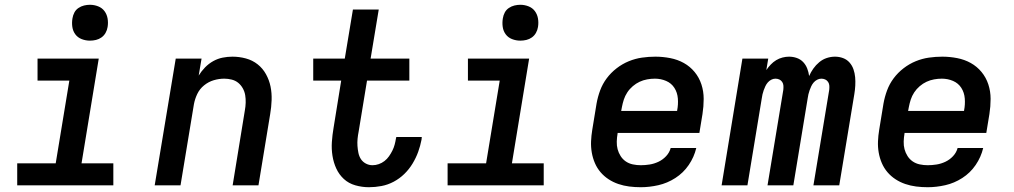

<svg xmlns="http://www.w3.org/2000/svg" viewBox="-20 -775 4240 803"><path d="M52 0V-92H213L270 -438H137V-530H393L321 -92H454V0ZM356 -605Q338 -605 321.5 -611.5Q305 -618 295 -631.5Q285 -645 282.5 -662.5Q280 -680 283 -698Q285 -711 291 -722.5Q297 -734 308 -741.5Q319 -749 331.5 -752Q344 -755 356 -755Q374 -755 390.5 -748.5Q407 -742 417 -728.5Q427 -715 430 -697.5Q433 -680 430 -662Q428 -649 421.5 -637.5Q415 -626 404.5 -618.5Q394 -611 381.5 -608Q369 -605 356 -605Z M627 0 715 -530H823L811 -459Q822 -477 837.5 -493Q853 -509 872 -519.5Q891 -530 911.5 -534Q932 -538 952 -538Q981 -538 1008.5 -530.5Q1036 -523 1057.5 -506Q1079 -489 1092.5 -464.5Q1106 -440 1111.5 -413Q1117 -386 1116 -356.5Q1115 -327 1110 -298L1061 0H953L1004 -313Q1007 -329 1007.5 -345.5Q1008 -362 1005.5 -377Q1003 -392 995.5 -405.5Q988 -419 976.5 -428.5Q965 -438 949.5 -442Q934 -446 918 -446Q896 -446 874 -439.5Q852 -433 833.5 -418Q815 -403 805 -382Q795 -361 791 -339L735 0Z M1523 8Q1494 8 1466 0Q1438 -8 1418 -26.5Q1398 -45 1386.5 -70Q1375 -95 1370.5 -123.5Q1366 -152 1368 -181.5Q1370 -211 1375 -240L1407 -438H1290V-530H1422L1456 -735H1564L1530 -530H1692V-438H1515L1480 -225Q1477 -210 1475.5 -195Q1474 -180 1475 -165Q1476 -150 1479 -135.5Q1482 -121 1489.5 -109.5Q1497 -98 1510 -91Q1523 -84 1538 -84Q1551 -84 1564 -88.5Q1577 -93 1588 -101.5Q1599 -110 1607 -121.5Q1615 -133 1621 -145Q1627 -157 1630.5 -170Q1634 -183 1636 -196Q1637 -197 1637 -198.5Q1637 -200 1637 -202H1744Q1744 -199 1743.5 -196.5Q1743 -194 1743 -191Q1738 -165 1729 -140Q1720 -115 1705.5 -91Q1691 -67 1671 -47.5Q1651 -28 1626.5 -15Q1602 -2 1575.5 3Q1549 8 1523 8Z M1852 0V-92H2013L2070 -438H1937V-530H2193L2121 -92H2254V0ZM2156 -605Q2138 -605 2121.5 -611.5Q2105 -618 2095 -631.5Q2085 -645 2082.5 -662.5Q2080 -680 2083 -698Q2085 -711 2091 -722.5Q2097 -734 2108 -741.5Q2119 -749 2131.5 -752Q2144 -755 2156 -755Q2174 -755 2190.5 -748.5Q2207 -742 2217 -728.5Q2227 -715 2230 -697.5Q2233 -680 2230 -662Q2228 -649 2221.5 -637.5Q2215 -626 2204.5 -618.5Q2194 -611 2181.5 -608Q2169 -605 2156 -605Z M2660 8Q2635 8 2611.5 5Q2588 2 2566 -5.5Q2544 -13 2525 -25.5Q2506 -38 2491.5 -55Q2477 -72 2468 -93Q2459 -114 2455 -137Q2451 -160 2452 -184Q2453 -208 2457 -232L2475 -342Q2480 -370 2490 -397Q2500 -424 2517.5 -447.5Q2535 -471 2559 -489.5Q2583 -508 2610 -519Q2637 -530 2665 -534Q2693 -538 2721 -538Q2752 -538 2783 -532Q2814 -526 2840 -511.5Q2866 -497 2885 -474Q2904 -451 2913.5 -422Q2923 -393 2923 -361.5Q2923 -330 2918 -298L2905 -219H2563V-217Q2560 -200 2559.5 -183Q2559 -166 2563 -151Q2567 -136 2575.5 -122.5Q2584 -109 2597 -100Q2610 -91 2626.5 -87.5Q2643 -84 2660 -84Q2678 -84 2697 -87Q2716 -90 2734 -98.5Q2752 -107 2766 -122Q2780 -137 2785 -156H2892Q2883 -118 2860.5 -85Q2838 -52 2804.5 -30.5Q2771 -9 2733.5 -0.5Q2696 8 2660 8ZM2578 -311H2812V-313Q2817 -338 2815 -363Q2813 -388 2800.5 -407.5Q2788 -427 2766 -436.5Q2744 -446 2719 -446Q2703 -446 2686.5 -443Q2670 -440 2655 -433Q2640 -426 2626.5 -414.5Q2613 -403 2603.5 -388.5Q2594 -374 2589 -358.5Q2584 -343 2581 -327Z M2998 0 3085 -530H3193L3185 -482Q3193 -494 3203.5 -505Q3214 -516 3226.5 -523.5Q3239 -531 3253 -534.5Q3267 -538 3280 -538Q3297 -538 3312.5 -532.5Q3328 -527 3339 -515.5Q3350 -504 3356 -488.5Q3362 -473 3364 -457Q3371 -473 3381.5 -488Q3392 -503 3406.5 -515Q3421 -527 3438 -532.5Q3455 -538 3472 -538Q3472 -538 3472 -538Q3472 -538 3472 -538Q3490 -538 3506 -532Q3522 -526 3533 -513.5Q3544 -501 3549.5 -485Q3555 -469 3556.5 -452Q3558 -435 3557 -417Q3556 -399 3553 -381L3490 0H3382L3448 -399Q3449 -408 3448.5 -416.5Q3448 -425 3443.5 -432Q3439 -439 3431.5 -442.5Q3424 -446 3415 -446Q3406 -446 3397.5 -441.5Q3389 -437 3383 -430Q3377 -423 3373 -414.5Q3369 -406 3366 -397.5Q3363 -389 3361 -380.5Q3359 -372 3358 -364L3298 0H3190L3256 -399Q3257 -408 3256.5 -416.5Q3256 -425 3251.5 -432Q3247 -439 3239.5 -442.5Q3232 -446 3223 -446Q3214 -446 3205.5 -441.5Q3197 -437 3191 -430Q3185 -423 3181 -414.5Q3177 -406 3174 -397.5Q3171 -389 3169 -380.5Q3167 -372 3166 -364L3106 0Z M3860 8Q3835 8 3811.5 5Q3788 2 3766 -5.5Q3744 -13 3725 -25.5Q3706 -38 3691.5 -55Q3677 -72 3668 -93Q3659 -114 3655 -137Q3651 -160 3652 -184Q3653 -208 3657 -232L3675 -342Q3680 -370 3690 -397Q3700 -424 3717.5 -447.5Q3735 -471 3759 -489.5Q3783 -508 3810 -519Q3837 -530 3865 -534Q3893 -538 3921 -538Q3952 -538 3983 -532Q4014 -526 4040 -511.5Q4066 -497 4085 -474Q4104 -451 4113.5 -422Q4123 -393 4123 -361.5Q4123 -330 4118 -298L4105 -219H3763V-217Q3760 -200 3759.5 -183Q3759 -166 3763 -151Q3767 -136 3775.5 -122.5Q3784 -109 3797 -100Q3810 -91 3826.5 -87.5Q3843 -84 3860 -84Q3878 -84 3897 -87Q3916 -90 3934 -98.5Q3952 -107 3966 -122Q3980 -137 3985 -156H4092Q4083 -118 4060.5 -85Q4038 -52 4004.5 -30.5Q3971 -9 3933.5 -0.5Q3896 8 3860 8ZM3778 -311H4012V-313Q4017 -338 4015 -363Q4013 -388 4000.5 -407.5Q3988 -427 3966 -436.5Q3944 -446 3919 -446Q3903 -446 3886.5 -443Q3870 -440 3855 -433Q3840 -426 3826.5 -414.5Q3813 -403 3803.5 -388.5Q3794 -374 3789 -358.5Q3784 -343 3781 -327Z"/></svg>

Font: Iosevka Curly SmBdExObl
Style: Regular
Weight: 600
Width: 7
Italic angle: -9°
Monospace: yes
Designer: Belleve Invis
Foundry: Belleve Invis
Version: Version 11.1.0; ttfautohint (v1.8.3)